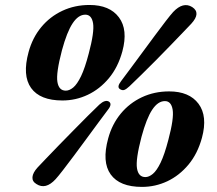

<svg xmlns="http://www.w3.org/2000/svg" viewBox="-20 -735 872 772"><path d="M340 -715Q421 -715 458.2 -665.2Q495.5 -615.5 472 -528.5Q454.5 -464.5 417.8 -420.5Q381 -376.5 332.8 -353.8Q284.5 -331 231 -331Q141 -331 105 -381.2Q69 -431.5 95 -526Q110.5 -583 145.5 -625.5Q180.5 -668 230.5 -691.5Q280.5 -715 340 -715ZM337 -520.5Q360 -607 354.2 -641.5Q348.5 -676 323 -676Q295 -676 272 -641.2Q249 -606.5 229 -532.5Q205 -441 210.8 -405.8Q216.5 -370.5 244.5 -370.5Q259 -370.5 274.5 -383.2Q290 -396 305.8 -428.5Q321.5 -461 337 -520.5ZM500.5 -388Q488 -376.5 480 -373.5Q472 -370.5 462.5 -376.5Q448.5 -385 467 -409Q482.5 -429.5 505.2 -460.2Q528 -491 553.5 -525.5Q579 -560 603 -592.5Q627 -625 646.5 -650.2Q666 -675.5 676 -686.5Q716.5 -729.5 753 -706.5Q789 -683 749 -639.5Q739 -629 717 -606Q695 -583 666.2 -553.2Q637.5 -523.5 606.8 -492.5Q576 -461.5 548 -434Q520 -406.5 500.5 -388ZM379.5 -314.5Q403 -335.5 418 -326.5Q432.5 -316.5 413.5 -293Q398 -272.5 375.5 -242Q353 -211.5 327.5 -176.8Q302 -142 277.5 -109.2Q253 -76.5 233.5 -51.2Q214 -26 203.5 -14.5Q163.5 29 126.5 5Q109 -5.5 110.5 -23Q112 -40.5 131 -61.5Q141.5 -72.5 163.8 -96Q186 -119.5 215 -149.2Q244 -179 274.8 -210.2Q305.5 -241.5 333 -269Q360.5 -296.5 379.5 -314.5ZM660 -367.5Q741 -367.5 778.2 -317.8Q815.5 -268 792 -181Q774.5 -117 737.8 -73Q701 -29 652.8 -6.2Q604.5 16.5 551 16.5Q461 16.5 425 -33.8Q389 -84 415 -178.5Q430.5 -235.5 465.5 -278Q500.5 -320.5 550.5 -344Q600.5 -367.5 660 -367.5ZM657 -173Q680 -259.5 674.2 -294Q668.5 -328.5 643 -328.5Q615 -328.5 592 -293.8Q569 -259 549 -185Q525 -93.5 530.8 -58.2Q536.5 -23 564.5 -23Q579 -23 594.5 -35.8Q610 -48.5 625.8 -81Q641.5 -113.5 657 -173Z"/></svg>

Font: Fraunces 9pt S000
Style: Bold Italic
Weight: 700
Italic angle: -16°
Version: Version 1.000; ttfautohint (v1.8.3)